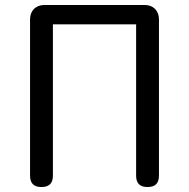

<svg xmlns="http://www.w3.org/2000/svg" viewBox="-20 -753 761 773"><path d="M101 -366V-46C101 -15 116 0 147 0C178 0 193 -15 193 -46V-655H528V-46C528 -15 543 0 574 0C605 0 620 -15 620 -46V-675C620 -710 597 -733 562 -733H360H159C124 -733 101 -710 101 -675Z"/></svg>

Font: GenSenRounded2 TW R
Style: Regular
Weight: 400
Version: Version 2.100;PS 2.1;hotconv 16.6.51;makeotf.lib2.5.65220 DE